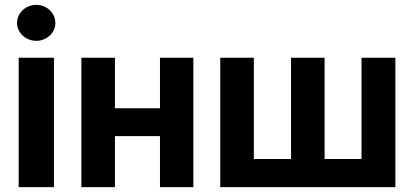

<svg xmlns="http://www.w3.org/2000/svg" viewBox="-20 -767 1693 787"><path d="M56.6 -530.3H201.2V0H56.6ZM49.8 -672.9Q49.8 -692.9 60.3 -710Q70.8 -727.1 89.1 -737.1Q107.4 -747.1 128.9 -747.1Q149.9 -747.1 168 -737.1Q186 -727.1 196.5 -710Q207 -692.9 207 -672.9Q207 -653.3 196.5 -636.5Q186 -619.6 168 -609.6Q149.9 -599.6 128.9 -599.6Q107.4 -599.6 89.1 -609.6Q70.8 -619.6 60.3 -636.5Q49.8 -653.3 49.8 -672.9Z M451.2 -323.2H635.7V-530.3H772.5V0H635.7V-209H451.2V0H313.5V-530.3H451.2Z M1020.5 -530.3V-115.2H1172.9V-530.3H1310.5V-115.2H1461.9V-530.3H1600.6V0H882.8V-530.3Z"/></svg>

Font: Pretendard JP
Style: Bold
Weight: 700
Designer: Base glyphs from Inter by Rasmus Andersson; Hangeul glyphs from Noto Sans CJK(Source Han Sans) by Jang Soo-young and Kan
Foundry: Kil Hyung-jin
Version: Version 1.309